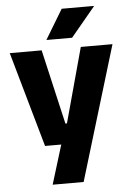

<svg xmlns="http://www.w3.org/2000/svg" viewBox="-58 -730 642 945"><g transform="rotate(-5 263.0 -257.5)"><path d="M252.1 -122.4H332L250.1 -87L360.4 -491.4H517L316.4 172H163.4L240.2 -78.1L312.1 -21.2H142.7L9.4 -491.4H167ZM195.6 -541.7 283.1 -686.8H442V-684.9L321.7 -540.2H195.6Z"/></g></svg>

Font: Anek Devanagari Medium
Style: Regular
Weight: 500
Designer: Kailash Malviya (Devanagari) & Yesha Goshar (Latin)
Foundry: Ek Type
Version: Version 1.003